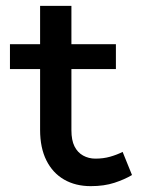

<svg xmlns="http://www.w3.org/2000/svg" viewBox="-20 -622 487 656"><path d="M290 14Q238 14 199 -8.5Q160 -31 138.5 -74Q117 -117 117 -178V-386H14V-471H117V-602H224V-471H376V-386H224V-177Q224 -143 234.5 -122Q245 -101 264 -90.5Q283 -80 306 -80Q333 -80 356 -86.5Q379 -93 399 -103L431 -24Q406 -9 371 2.5Q336 14 290 14Z"/></svg>

Font: BioRhyme ExtraBold Medium
Style: Regular
Weight: 500
Version: Version 1.600;gftools[0.9.33]